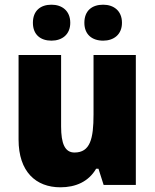

<svg xmlns="http://www.w3.org/2000/svg" viewBox="-20 -787 658 817"><path d="M120 -690C120 -639 153 -614 199 -614C244 -614 279 -640 279 -690C279 -741 244 -767 199 -767C153 -767 120 -742 120 -690ZM339 -690C339 -640 372 -614 419 -614C464 -614 499 -640 499 -690C499 -741 464 -767 419 -767C372 -767 339 -742 339 -690ZM558 -553H378V-300C378 -197 364 -138 297 -138C256 -138 240 -176 240 -249V-553H59V-193C59 -56 133 10 237 10C302 10 357 -14 389 -69H399L421 0H558Z"/></svg>

Font: Noto Sans Arabic SemCond Blk
Style: Regular
Weight: 900
Width: 4
Designer: Monotype Design Team, Nadine Chahine, Nizar Qandah and Khaled Hosny
Foundry: Monotype Imaging Inc.
Version: Version 2.012